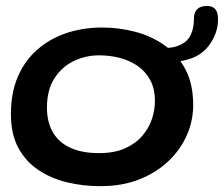

<svg xmlns="http://www.w3.org/2000/svg" viewBox="-20 -596 749 642"><path d="M315.5 26.5Q257.5 26.5 203.8 13.5Q150 0.5 107.8 -28Q65.5 -56.5 41 -102.2Q16.5 -148 16.5 -214Q16.5 -286.5 40.2 -340.8Q64 -395 106 -431.2Q148 -467.5 203.2 -485.8Q258.5 -504 321.5 -504Q378.5 -504 433 -489.5Q487.5 -475 531 -444Q574.5 -413 600.2 -363.8Q626 -314.5 626 -245Q626 -192.5 604.8 -144Q583.5 -95.5 543.2 -57.2Q503 -19 445.8 3.8Q388.5 26.5 315.5 26.5ZM311 -84Q362 -84 397.5 -99.8Q433 -115.5 455.2 -141.2Q477.5 -167 487.8 -197.5Q498 -228 498 -258Q498 -300 481.8 -329.2Q465.5 -358.5 438.8 -376.5Q412 -394.5 379 -402.8Q346 -411 311.5 -411Q266.5 -411 226.5 -391.8Q186.5 -372.5 161.8 -333.8Q137 -295 137 -236Q137 -188 156.8 -153.8Q176.5 -119.5 215.5 -101.8Q254.5 -84 311 -84ZM539 -387.5Q527.5 -387.5 519.8 -393.5Q512 -399.5 512 -412.5Q512 -420.5 517.5 -428.2Q523 -436 538.5 -436Q562.5 -436 585.5 -447.2Q608.5 -458.5 618.5 -481Q623.5 -492 626 -505.2Q628.5 -518.5 628.5 -534Q628.5 -554.5 639.2 -565.2Q650 -576 672 -576Q684.5 -576 692.8 -571.2Q701 -566.5 705 -556.5Q709 -546.5 709 -530.5Q709 -506.5 701 -485Q693 -463.5 680.5 -446.5Q658 -415 620.5 -401.2Q583 -387.5 539 -387.5Z"/></svg>

Font: Gluten Thin
Style: Regular
Weight: 400
Version: Version 1.300